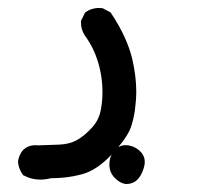

<svg xmlns="http://www.w3.org/2000/svg" viewBox="-20 -127 540 485"><path d="M184.6 -69.8Q184.6 -71.3 184.6 -74.2L194.8 -95.2Q205.1 -102.5 213.9 -104.7Q222.7 -106.9 228 -106.9Q233.4 -106.9 238.8 -106.4L259.3 -95.7Q300.3 -34.7 314 21.5Q324.2 65.9 324.2 104Q324.2 125 320.8 151.4Q316.9 177.2 310.1 195.8Q299.8 223.1 262.2 263.2Q224.1 303.7 186 313.5Q149.9 323.2 108.4 323.2Q94.7 326.7 82 326.7Q59.6 326.7 40.5 316.4L38.6 315.9Q32.7 307.6 29.5 299.6Q26.4 291.5 25.4 281.2Q27.8 264.2 38.6 251.5Q51.8 239.7 69.3 239.7Q72.3 239.7 75.7 240.2L129.4 238.3Q155.3 237.3 173.8 227.1Q193.4 216.3 212.4 195.3Q231 175.3 235.4 146.5Q238.8 127 238.8 106Q238.8 63 225.6 23.4Q215.8 -6.3 198.7 -31.2Q184.6 -48.8 184.6 -69.8ZM256.3 289.1Q256.3 276.9 260.3 267.1Q267.6 249.5 281.7 243.2Q289.1 239.7 296.9 239.7Q309.6 239.7 321.8 246.1Q330.6 251 336.9 258.3Q345.7 268.6 345.7 281.7Q345.7 291.5 340.8 304.2Q335.4 318.4 327.1 326.7Q315.9 337.9 297.9 337.9H297.4Q282.2 335.4 269.3 321.8Q256.3 308.1 256.3 289.1Z"/></svg>

Font: Bakudai
Style: Bold
Weight: 700
Version: Version 1.48